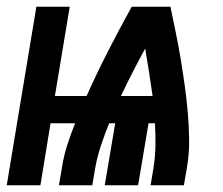

<svg xmlns="http://www.w3.org/2000/svg" viewBox="-42 -550 662 570"><path d="M-22 0 66 -530H165L121 -265H215Q245 -332 279 -398.5Q313 -465 349 -530H464Q472 -491 480 -452.5Q488 -414 494.5 -374.5Q501 -335 506.5 -295.5Q512 -256 515.5 -216Q519 -176 519.5 -135Q520 -94 513 -53L504 0H405L414 -53Q419 -86 419.5 -119Q420 -152 418 -184H399L368 0H269L300 -184H282Q269 -152 258 -119Q247 -86 241 -53L232 0H133L142 -53Q147 -86 157.5 -119Q168 -152 181 -184H108L78 0ZM411 -265Q406 -301 400.5 -336Q395 -371 389 -406Q370 -371 352 -336Q334 -301 317 -265Z"/></svg>

Font: Iosevka Curly HvExObl
Style: Regular
Weight: 900
Width: 7
Italic angle: -9°
Monospace: yes
Designer: Belleve Invis
Foundry: Belleve Invis
Version: Version 11.1.0; ttfautohint (v1.8.3)